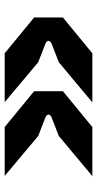

<svg xmlns="http://www.w3.org/2000/svg" viewBox="188 -662 424 841"><g transform="rotate(-90 400.5 -241.0)"><path d="M373 -49H588L745 -178V-304L588 -433H374L549 -286L629 -255C647 -248 647 -234 629 -227L549 -196ZM50 -49H265L422 -178V-304L265 -433H51L226 -286L306 -255C324 -248 324 -234 306 -227L226 -196Z"/></g></svg>

Font: Finlandica Black
Style: Regular
Weight: 900
Designer: Niklas Ekholm, Juho Hiilivirta, Jaakko Suomalainen
Foundry: Helsinki Type Studio
Version: Version 2.000;Glyphs 3.2 (3202)